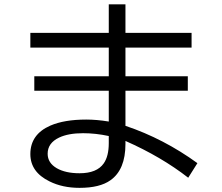

<svg xmlns="http://www.w3.org/2000/svg" viewBox="-20 -842 1039 899"><path d="M489.3 -821.8H567.4V-688H877V-619.1H567.4V-484.9H859.4V-417H567.4V-252.9Q747.1 -192.4 904.3 -78.1L861.3 -9.8Q735.4 -107.9 567.4 -182.1V-168Q567.4 -47.4 497.1 2Q447.3 37.6 352.5 37.6Q272.5 37.6 211.9 7.3Q122.1 -36.6 122.1 -120.6Q122.1 -212.9 215.8 -253.9Q281.2 -282.2 383.8 -282.2Q432.6 -282.2 489.3 -272.9V-417H140.6V-484.9H489.3V-619.1H122.1V-688H489.3ZM489.3 -205.1Q427.7 -218.3 369.1 -218.3Q299.8 -218.3 256.8 -197.8Q203.1 -172.4 203.1 -122.1Q203.1 -79.1 246.1 -54.2Q287.1 -30.8 352.5 -30.8Q433.6 -30.8 465.8 -77.1Q489.3 -110.8 489.3 -171.9Z"/></svg>

Font: UDEV Gothic 35
Style: Regular
Weight: 400
Version: v2.1.0; ttfautohint (v1.8.4.7-5d5b-dirty) -l 6 -r 45 -G 200 